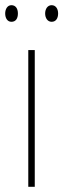

<svg xmlns="http://www.w3.org/2000/svg" viewBox="-32 -720 244 740"><path d="M-12 -668C-12 -651 -4 -636 12 -636C29 -636 37 -649 37 -668C37 -686 29 -700 12 -700C-4 -700 -12 -684 -12 -668ZM142 -668C142 -651 151 -636 167 -636C184 -636 192 -650 192 -668C192 -686 183 -700 167 -700C151 -700 142 -685 142 -668ZM102 0V-527H77V0Z"/></svg>

Font: Noto Sans Condensed Thin
Style: Regular
Weight: 100
Width: 3
Designer: Monotype Design Team
Foundry: Monotype Imaging Inc.
Version: Version 2.013